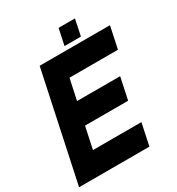

<svg xmlns="http://www.w3.org/2000/svg" viewBox="-212 -954 993 1076"><g transform="rotate(-30 285.0 -415.5)"><path d="M-17 0 132 -700H587L557 -558.5H243.5L214.5 -424H493.5L463.5 -282.5H184.5L154.5 -141.5H468L438 0ZM70.5 -71H388H70.5L130.5 -353.5H413H130.5L189.5 -629.5H507H189.5ZM308 -726 330 -831H436L414 -726ZM370 -771H369.5L372.5 -785H373Z"/></g></svg>

Font: Tourney Thin Black
Style: Italic
Weight: 900
Italic angle: -12°
Version: Version 1.015